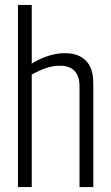

<svg xmlns="http://www.w3.org/2000/svg" viewBox="-20 -760 452 780"><path d="M53 0V-740H109V-502Q141 -521 174.5 -532.5Q208 -544 246 -544Q297 -544 328 -514.5Q359 -485 359 -420V0H303V-408Q303 -493 223 -493Q194 -493 165.5 -483Q137 -473 109 -457V0Z"/></svg>

Font: Georama SemiCondensed Light
Style: Regular
Weight: 300
Width: 4
Designer: Jean-Baptiste Levee
Foundry: Production Type
Version: Version 1.000